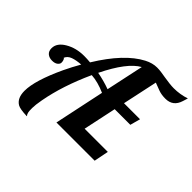

<svg xmlns="http://www.w3.org/2000/svg" viewBox="-201 -974 1310 1310"><g transform="rotate(45 454.5 -319.0)"><path d="M467.8 -362.8Q395.5 -395 333 -398.9Q245.1 -206.5 213.9 -35.6Q204.1 17.6 204.1 46.9Q204.1 76.2 206.3 86.2Q208.5 96.2 210.9 101.1Q213.4 106 215.6 107.9Q217.8 109.9 217.8 112.8Q149.9 110.4 128.4 97.7Q84 71.8 84 1Q84 -98.6 170.9 -284.2Q198.2 -341.8 231 -398.9Q186 -396 155.5 -385Q125 -374 113.8 -347.2Q118.2 -347.2 122.6 -337.2Q127 -327.1 127 -313.5Q127 -299.8 112.5 -288.3Q98.1 -276.9 71 -276.9Q43.9 -276.9 26.4 -291.5Q8.8 -306.2 8.8 -334.5Q8.8 -385.7 67.9 -420.4Q127 -455.1 204.1 -455.1Q230 -455.1 263.2 -452.1Q389.2 -657.7 522 -727.1Q567.9 -751 611.8 -751Q632.3 -751 653.3 -748L696.3 -741.2Q756.8 -731 792 -731Q852.1 -731 909.2 -750L897.9 -713.9Q875.5 -640.1 801.8 -640.1Q763.7 -640.1 735.4 -650.4L678.2 -671.9L624 -418.9H778.8L758.8 -345.2H607.9L557.1 -106H780.8L759.8 0H391.1ZM353 -440.9Q417 -429.2 477.1 -407.2L535.2 -679.2Q445.3 -629.4 353 -440.9Z"/></g></svg>

Font: UVF Lobster12
Style: Regular
Weight: 400
Designer: Pablo Impallari
Foundry: Pablo Impallari. www.impallari.com
Version: Version 1.004